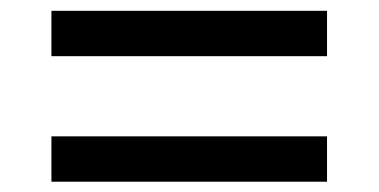

<svg xmlns="http://www.w3.org/2000/svg" viewBox="-20 -486 718 364"><path d="M77.5 -141.5V-227.5H600V-141.5ZM77.5 -379.5V-465.5H600V-379.5Z"/></svg>

Font: Anek Latin Expanded Medium
Style: Regular
Weight: 500
Width: 7
Designer: Yesha Goshar
Foundry: Ek Type
Version: Version 1.003